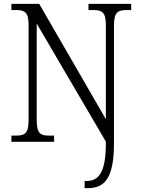

<svg xmlns="http://www.w3.org/2000/svg" viewBox="-20 -734 729 994"><path d="M418 240H435C523 240 570 186 570 9V-603C570 -672 591 -682 637 -682H659V-714H438V-682H462C507 -682 528 -672 528 -605V-117L183 -714H39V-682H63C107 -682 128 -672 128 -605V-111C128 -42 107 -32 62 -32H39V0H260V-32H233C191 -32 170 -42 170 -111V-612L528 -1V9C528 158 491 203 428 203H418Z"/></svg>

Font: Noto Serif Devanagari SemiCondensed Light
Style: Regular
Weight: 300
Width: 4
Designer: Universal Thirst, Indian Type Foundry and the Monotype Design Team
Foundry: Monotype Imaging Inc.
Version: Version 2.004